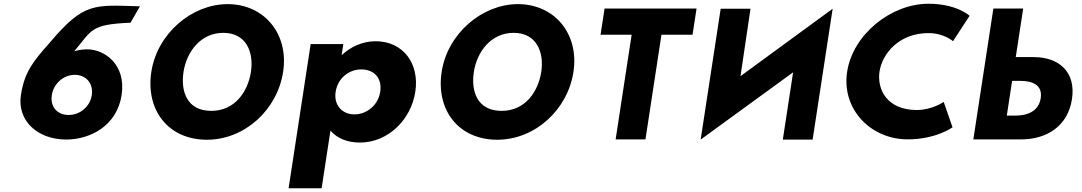

<svg xmlns="http://www.w3.org/2000/svg" viewBox="-20 -749 5798 1029"><path d="M257.7 -239.2C267.3 -302.1 322 -348 380.6 -348C441 -348 481.5 -302.1 471.9 -239.2C462.6 -178 409.8 -132.9 347.7 -132.9C285.7 -132.9 248.4 -178 257.7 -239.2ZM730.1 -715.2C484.1 -722 430.7 -738.9 245.3 -518.8C156.9 -419.4 110.8 -362.4 92 -239.2C71.4 -104.9 178 -1.2 335.2 -1.2C461.9 -1.2 606.4 -73.4 631.7 -239.2C656.7 -402.4 541.8 -484.8 445.8 -484.8C413.5 -484.8 378 -474.6 378 -474.6C474.9 -589.8 464.9 -618 679.4 -627.3Z M963.6 -363.9C979.6 -468.5 1053.4 -573 1176.6 -573C1300.7 -573 1340.8 -468.5 1324.8 -363.9C1308.8 -259.4 1240.1 -154.8 1112.6 -154.8C981.7 -154.8 947.6 -259.4 963.6 -363.9ZM791 -363.9C759.7 -159.1 881.5 -0.1 1088.9 -0.1C1290.4 -0.1 1466 -159.1 1497.4 -363.9C1528.7 -568.8 1394.8 -726.9 1200.2 -726.9C1007.2 -726.9 822.4 -568.8 791 -363.9Z M2017.8 -257C2007 -186 1946.3 -136 1879.3 -136C1813.3 -136 1768 -186 1778.8 -257C1789.5 -327 1847.2 -377 1916.2 -377C1988.2 -377 2028.5 -327 2017.8 -257ZM2205.8 -257C2228.8 -407 2142.3 -528 1992.3 -528C1922.3 -528 1857.6 -497 1813.1 -455H1811.1L1820 -513H1645L1526.7 260H1703.7L1751 -49C1786.7 -8 1840.2 15 1909.2 15C2059.2 15 2182.9 -107 2205.8 -257Z M2519.6 -363.9C2535.6 -468.5 2609.4 -573 2732.6 -573C2856.7 -573 2896.8 -468.5 2880.8 -363.9C2864.8 -259.4 2796.1 -154.8 2668.6 -154.8C2537.7 -154.8 2503.6 -259.4 2519.6 -363.9ZM2347 -363.9C2315.7 -159.1 2437.5 -0.1 2644.9 -0.1C2846.4 -0.1 3022 -159.1 3053.4 -363.9C3084.7 -568.8 2950.8 -726.9 2756.2 -726.9C2563.2 -726.9 2378.4 -568.8 2347 -363.9Z M3198.6 -562.9H3365.2L3279.4 -1.9H3439.2L3525 -562.9H3691.6L3713.1 -703.1H3220.1Z M4335.2 -0.9 4442.5 -702.1 3948.6 -340.9 4002.2 -702.1H3842.4L3735.1 -0.9L4230.5 -361.3L4175.4 -0.9Z M4893.3 -159.4C4732.7 -159.4 4679.3 -271.6 4693.7 -365.9C4708.1 -459.4 4795.8 -571.6 4956.4 -571.6C5038 -571.6 5087.5 -528.3 5087.5 -528.3L5176.3 -664.3C5176.3 -664.3 5108 -728.9 4955.8 -728.9C4756.9 -728.9 4550.9 -565.7 4520.1 -364.2C4489.4 -163.6 4646.6 -2.1 4844.6 -2.1C4996.8 -2.1 5084.9 -66.7 5084.9 -66.7L5037.7 -202.7C5037.7 -202.7 4974.9 -159.4 4893.3 -159.4Z M5404.3 -315.5H5449.4C5512.3 -315.5 5568.5 -294.3 5557.6 -222.9C5546.5 -150.6 5483.8 -129.4 5420.9 -129.4H5375.8ZM5196.5 -1.9H5452.4C5589.2 -1.9 5702.9 -72.4 5725.1 -217.8C5747.2 -362.3 5656.7 -443 5519.9 -443H5423.8L5463.6 -703.1H5303.8Z"/></svg>

Font: Sztylet
Style: BdObl
Weight: 700
Foundry: Cannot Into Space Fonts, PlusOne Fonts
Version: Version 0.12